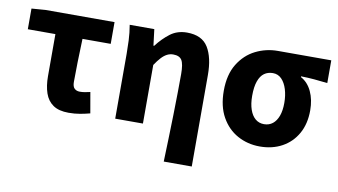

<svg xmlns="http://www.w3.org/2000/svg" viewBox="-70 -667 1768 1003"><g transform="rotate(10 813.5 -165.5)"><path d="M311.2 12Q259 12 228.8 -8.9Q198.5 -29.7 185.4 -68Q172.3 -106.3 172.3 -157.7V-380.8H26V-490.5L100.2 -496.1H465.7V-380.8H316Q313.4 -316.7 312.1 -256.4Q310.7 -196 310.7 -151.7Q310.7 -126.7 321.6 -116.7Q332.4 -106.6 349.5 -106.6Q362.9 -106.6 375.6 -108.7Q388.2 -110.8 404.6 -114.6L423.8 -4.6Q400.3 1.7 371.9 6.9Q343.5 12 311.2 12Z M845.3 176.7Q847.1 118.4 849.2 54.6Q851.4 -9.2 852.6 -71.9Q853.9 -134.5 854.7 -190.5Q855.5 -246.5 855.5 -289.2Q855.5 -342.8 842.9 -362.9Q830.3 -382.9 797.4 -382.9Q779.9 -382.9 764.6 -375Q749.3 -367.1 734.6 -351.1Q719.9 -335.2 703.7 -310.8V0H556.7V-343.5Q556.7 -373.3 555 -414.3Q553.2 -455.2 546.1 -496.1H676.6L687.2 -410.1H690.9Q723 -452 760.1 -480Q797.1 -508.1 848.8 -508.1Q928.3 -508.1 961.1 -454.6Q993.9 -401 993.9 -308V176.7Z M1325.2 12Q1260.5 12 1207 -17.3Q1153.5 -46.6 1121.7 -103.3Q1089.9 -159.9 1089.9 -242.2Q1089.9 -328.1 1124.6 -384.5Q1159.4 -441 1214.6 -468.6Q1269.9 -496.1 1332.1 -496.1H1615.4V-375.5Q1575.1 -380.1 1544.1 -382.9Q1513.2 -385.6 1474.5 -386.4V-382.4Q1512.3 -361.9 1532.3 -318.8Q1552.4 -275.7 1552.4 -219.2Q1552.4 -147.6 1523.2 -95.9Q1494.1 -44.2 1442.8 -16.1Q1391.5 12 1325.2 12ZM1326.8 -106.6Q1353.4 -106.6 1372.5 -121.7Q1391.5 -136.7 1402 -165.1Q1412.4 -193.5 1412.4 -234Q1412.4 -273.5 1402.4 -306.1Q1392.4 -338.7 1373.5 -358.1Q1354.6 -377.5 1327.2 -377.5Q1300.6 -377.5 1281.3 -363.7Q1262 -349.9 1251.3 -320Q1240.5 -290.2 1240.5 -242.2Q1240.5 -199.3 1251.2 -168.8Q1261.8 -138.4 1281 -122.5Q1300.3 -106.6 1326.8 -106.6Z"/></g></svg>

Font: Source Sans Variable
Style: Regular
Weight: 200
Designer: Paul D. Hunt
Foundry: Adobe Systems Incorporated
Version: Version 3.006;hotconv 1.0.111;makeotfexe 2.5.65597